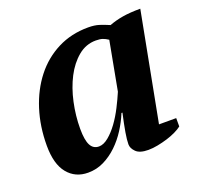

<svg xmlns="http://www.w3.org/2000/svg" viewBox="-98 -616 759 734"><g transform="rotate(-20 281.5 -249.0)"><path d="M339 -159Q326 -127 306.5 -96.5Q287 -66 262 -42Q237 -18 207 -3Q177 12 142 12Q90 12 59 -26Q28 -64 28 -139Q28 -217 49.5 -284.5Q71 -352 110.5 -402.5Q150 -453 206 -481.5Q262 -510 331 -510Q357 -510 375.5 -504Q394 -498 415 -489Q441 -499 471 -504Q501 -509 543 -509L459 -69H529V-35Q519 -27 502.5 -19Q486 -11 466.5 -5Q447 1 426.5 5Q406 9 388 9Q353 9 338 -6Q323 -21 323 -37Q323 -55 328 -84.5Q333 -114 343 -159ZM215 -68Q234 -68 254.5 -85Q275 -102 293.5 -127.5Q312 -153 327.5 -183.5Q343 -214 354 -240L391 -438Q379 -446 368.5 -449.5Q358 -453 341 -453Q301 -453 269 -426.5Q237 -400 215 -357.5Q193 -315 181.5 -262Q170 -209 170 -156Q170 -110 181 -89Q192 -68 215 -68Z"/></g></svg>

Font: PTSerif
Style: Bold Italic
Weight: 700
Italic angle: -12°
Designer: A.Korolkova, O.Umpeleva, V.Yefimov
Foundry: ParaType Ltd
Version: Version 1.000W OFL; ttfautohint (v1.2) -l 8 -r 50 -G 200 -x 